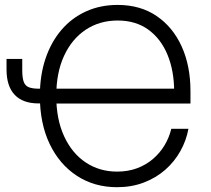

<svg xmlns="http://www.w3.org/2000/svg" viewBox="-20 -758 864 788"><path d="M460.4 10.3Q367.2 10.3 295.7 -36.4Q224.1 -83 183.8 -167.2Q143.6 -251.5 143.6 -364.3Q143.6 -448.7 166.7 -517.3Q189.9 -585.9 232.2 -635.3Q274.4 -684.6 333 -711.2Q391.6 -737.8 462.9 -737.8Q555.7 -737.8 622.6 -692.4Q689.5 -647 725.6 -567.4Q761.7 -487.8 761.7 -384.3V-333H193.8V-394H716.8L694.8 -381.3Q694.8 -466.8 667.7 -532.7Q640.6 -598.6 588.9 -636.2Q537.1 -673.8 462.9 -673.8Q388.7 -673.8 331.8 -636Q274.9 -598.1 242.9 -528.8Q210.9 -459.5 210.9 -364.3Q210.9 -268.6 243.2 -198.7Q275.4 -128.9 331.8 -91.3Q388.2 -53.7 460.4 -53.7Q505.4 -53.7 542.2 -67.4Q579.1 -81.1 607.7 -105.5Q636.2 -129.9 655.3 -161.6Q674.3 -193.4 683.1 -229.5H753.4Q744.6 -181.2 720.2 -137.7Q695.8 -94.2 658 -61Q620.1 -27.8 570.1 -8.8Q520 10.3 460.4 10.3ZM6.8 -516.1H71.3V-470.2Q71.3 -439.5 77.1 -422.9Q83 -406.2 97.9 -400.1Q112.8 -394 139.6 -394H168.9V-333.5H138.7Q73.7 -333.5 40.3 -368.9Q6.8 -404.3 6.8 -472.7Z"/></svg>

Font: Inter 20pt Light
Style: Regular
Weight: 300
Version: Version 4.001;git-66647c0bb